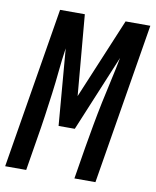

<svg xmlns="http://www.w3.org/2000/svg" viewBox="-95 -799 699 863"><g transform="rotate(10 254.5 -367.5)"><path d="M-12 0 109 -735H222L254 -367L408 -735H521L400 0H304L328 -147Q337 -200 346.5 -252.5Q356 -305 367 -358Q378 -411 390 -463.5Q402 -516 412 -569L267 -220H193L164 -569Q156 -516 151 -463.5Q146 -411 139 -358Q132 -305 124.5 -252.5Q117 -200 108 -147L84 0Z"/></g></svg>

Font: Iosevka Semibold
Style: Italic
Weight: 600
Italic angle: -9°
Monospace: yes
Designer: Belleve Invis
Foundry: Belleve Invis
Version: Version 32.5.0; ttfautohint (v1.8.4)